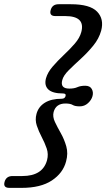

<svg xmlns="http://www.w3.org/2000/svg" viewBox="-83 -760 509 908"><path d="M227 -305.5Q230.5 -318 215 -318Q165.5 -318 145.5 -337Q125.5 -356 134.5 -390Q142.5 -418 166 -445.2Q189.5 -472.5 218.2 -499.5Q247 -526.5 270.5 -553.5Q294 -580.5 301.5 -608.5Q321.5 -684 225.5 -684H179Q149 -684 156.5 -712Q164 -740 194 -740H252Q342.5 -740 376.2 -705Q410 -670 395.5 -615Q385 -577 357.8 -543.8Q330.5 -510.5 299 -481.8Q267.5 -453 242.2 -428Q217 -403 211.5 -381.5Q200.5 -341 245 -341Q268 -341 283 -347.8Q298 -354.5 320 -354.5Q342.5 -354.5 351 -339.2Q359.5 -324 354.5 -305.5Q349.5 -287 333 -272Q316.5 -257 294 -257Q271.5 -257 260.5 -263.8Q249.5 -270.5 226.5 -270.5Q181.5 -270.5 170.5 -230Q165 -208 176.8 -183.2Q188.5 -158.5 204.8 -129.8Q221 -101 230.5 -67.8Q240 -34.5 229.5 3.5Q215 58.5 162.2 93.5Q109.5 128.5 19 128.5H-38.5Q-69 128.5 -61.5 100.5Q-54 72.5 -23.5 72.5H22.5Q119 72.5 139.5 -2.5Q147 -31 137.8 -58Q128.5 -85 114.2 -112Q100 -139 91 -166Q82 -193 89.5 -221Q98.5 -255 128.8 -274Q159 -293 208.5 -293Q223.5 -293 227 -305.5Z"/></svg>

Font: Fraunces 9pt SuperSoft
Style: Italic
Weight: 400
Italic angle: -16°
Version: Version 1.000;[b76b70a41]